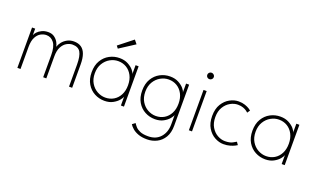

<svg xmlns="http://www.w3.org/2000/svg" viewBox="-86 -1127 3034 1836"><g transform="rotate(20 1431.0 -209.0)"><path d="M493 -422.5Q538 -422.5 567.8 -402.2Q597.5 -382 612.2 -341Q627 -300 627 -237V0H595V-224Q595 -311 571.8 -350.2Q548.5 -389.5 490.5 -389.5Q462 -389.5 432.8 -373.2Q403.5 -357 383.8 -320.8Q364 -284.5 364 -224V0H332V-224Q332 -311 301.8 -350.2Q271.5 -389.5 225 -389.5Q196 -389.5 167.5 -374Q139 -358.5 120.2 -322.2Q101.5 -286 101.5 -224V0H69.5V-410.5H101.5V-344Q106.5 -359.5 123.2 -377.8Q140 -396 167.8 -409.2Q195.5 -422.5 232 -422.5Q270 -422.5 295.2 -403.8Q320.5 -385 334 -360Q347.5 -335 349.5 -316Q357 -341 376.2 -365.5Q395.5 -390 425.2 -406.2Q455 -422.5 493 -422.5Z M1123 0V-91Q1120 -77 1099.8 -52.2Q1079.5 -27.5 1043.5 -7.8Q1007.5 12 958 12Q903.5 12 856.2 -13Q809 -38 780 -86.5Q751 -135 751 -205Q751 -275 780 -323.5Q809 -372 856.2 -397.2Q903.5 -422.5 958 -422.5Q1007.5 -422.5 1043.8 -403.2Q1080 -384 1100.8 -359.5Q1121.5 -335 1123 -319V-410.5H1154V0ZM783 -205Q783 -147 808 -105.5Q833 -64 872.5 -42Q912 -20 955 -20Q1002.5 -20 1040 -42.5Q1077.5 -65 1099.2 -106.5Q1121 -148 1121 -205Q1121 -262 1099.2 -303.5Q1077.5 -345 1040 -367.8Q1002.5 -390.5 955 -390.5Q912 -390.5 872.5 -368.2Q833 -346 808 -304.5Q783 -263 783 -205ZM909 -501 890 -525.5 1033 -638.5 1063.5 -601Z M1467 219Q1414 219 1377 205.2Q1340 191.5 1317 171.2Q1294 151 1282.5 132L1312.5 109.5Q1322 124.5 1337.8 142.8Q1353.5 161 1383.8 174.2Q1414 187.5 1467 187.5Q1546 187.5 1591.5 136.5Q1637 85.5 1637 4V-7H1668V7Q1668 79 1639.8 126Q1611.5 173 1565.8 196Q1520 219 1467 219ZM1637 0V-91Q1634 -77 1613.8 -52.2Q1593.5 -27.5 1557.5 -7.8Q1521.5 12 1472 12Q1417.5 12 1370.2 -13Q1323 -38 1294 -86.5Q1265 -135 1265 -205Q1265 -275 1294 -323.5Q1323 -372 1370.2 -397.2Q1417.5 -422.5 1472 -422.5Q1521.5 -422.5 1557.8 -403.2Q1594 -384 1614.8 -359.5Q1635.5 -335 1637 -319V-410.5H1668V0ZM1297 -205Q1297 -147 1322 -105.5Q1347 -64 1386.5 -42Q1426 -20 1469 -20Q1516.5 -20 1554 -42.5Q1591.5 -65 1613.2 -106.5Q1635 -148 1635 -205Q1635 -262 1613.2 -303.5Q1591.5 -345 1554 -367.8Q1516.5 -390.5 1469 -390.5Q1426 -390.5 1386.5 -368.2Q1347 -346 1322 -304.5Q1297 -263 1297 -205Z M1814.5 0V-410.5H1846.5V0ZM1831 -526Q1817.5 -526 1808 -535.5Q1798.5 -545 1798.5 -558.5Q1798.5 -572.5 1808.2 -582Q1818 -591.5 1831 -591.5Q1840 -591.5 1847.8 -587Q1855.5 -582.5 1860.2 -575.2Q1865 -568 1865 -558.5Q1865 -545 1855 -535.5Q1845 -526 1831 -526Z M2173 -20Q2221 -20 2249.5 -34.8Q2278 -49.5 2284 -54.5L2303.5 -26.5Q2300.5 -24 2282.5 -14.5Q2264.5 -5 2235.2 3.5Q2206 12 2169 12Q2125 12 2080.8 -11.8Q2036.5 -35.5 2006.8 -84Q1977 -132.5 1977 -205.5Q1977 -279 2006.8 -327Q2036.5 -375 2080.8 -398.8Q2125 -422.5 2169 -422.5Q2206 -422.5 2233.8 -413Q2261.5 -403.5 2278.8 -392.5Q2296 -381.5 2300 -377L2281 -349Q2276.5 -353.5 2263.2 -363.5Q2250 -373.5 2227.5 -382Q2205 -390.5 2173 -390.5Q2134.5 -390.5 2096.5 -369.2Q2058.5 -348 2033.8 -306.8Q2009 -265.5 2009 -205.5Q2009 -145.5 2033.8 -104Q2058.5 -62.5 2096.5 -41.2Q2134.5 -20 2173 -20Z M2759 0V-91Q2756 -77 2735.8 -52.2Q2715.5 -27.5 2679.5 -7.8Q2643.5 12 2594 12Q2539.5 12 2492.2 -13Q2445 -38 2416 -86.5Q2387 -135 2387 -205Q2387 -275 2416 -323.5Q2445 -372 2492.2 -397.2Q2539.5 -422.5 2594 -422.5Q2643.5 -422.5 2679.8 -403.2Q2716 -384 2736.8 -359.5Q2757.5 -335 2759 -319V-410.5H2790V0ZM2419 -205Q2419 -147 2444 -105.5Q2469 -64 2508.5 -42Q2548 -20 2591 -20Q2638.5 -20 2676 -42.5Q2713.5 -65 2735.2 -106.5Q2757 -148 2757 -205Q2757 -262 2735.2 -303.5Q2713.5 -345 2676 -367.8Q2638.5 -390.5 2591 -390.5Q2548 -390.5 2508.5 -368.2Q2469 -346 2444 -304.5Q2419 -263 2419 -205Z"/></g></svg>

Font: League Spartan Extralight
Style: Regular
Weight: 200
Foundry: The League of Moveable Type
Version: Version 2.300; ttfautohint (v1.8.3)